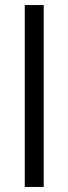

<svg xmlns="http://www.w3.org/2000/svg" viewBox="-20 -740 271 760"><path d="M78 0V-720H153V0Z"/></svg>

Font: Instrument Sans SemiCondensed
Style: Regular
Weight: 400
Width: 4
Designer: Rodrigo Fuenzalida
Foundry: fragTYPE
Version: Version 1.000;gftools[0.9.28]